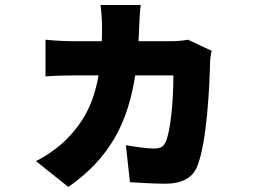

<svg xmlns="http://www.w3.org/2000/svg" viewBox="-20 -659 1040 764"><path d="M540 -639H380C383 -621 386 -574 386 -556C386 -535 386 -514 385 -495H275C244 -495 199 -497 161 -501V-355C199 -358 250 -359 275 -359H372C353 -248 313 -173 241 -101C215 -75 165 -38 123 -18L252 85C414 -29 488 -165 518 -359H670C670 -259 659 -140 640 -96C631 -77 623 -68 592 -68C562 -68 519 -75 481 -81L497 66C537 68 587 72 637 72C705 72 746 48 764 5C804 -91 814 -322 816 -413C816 -422 819 -444 822 -457L728 -501C706 -497 682 -495 662 -495H531C533 -516 533 -537 534 -559C535 -578 537 -621 540 -639Z"/></svg>

Font: Noto Sans JP Black
Style: Regular
Weight: 900
Designer: Ryoko NISHIZUKA 西塚涼子 (kana, bopomofo & ideographs); Paul D. Hunt (Latin, Greek & Cyrillic); Sandoll Communications 산돌커뮤니
Foundry: Adobe
Version: Version 2.002;hotconv 1.0.116;makeotfexe 2.5.65601